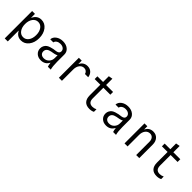

<svg xmlns="http://www.w3.org/2000/svg" viewBox="265 -2090 3670 3670"><g transform="rotate(45 2100.0 -255.0)"><path d="M427.5 -419Q386 -476 319 -476Q252 -476 210 -418.5Q168 -361 168 -270Q168 -179 210 -121.5Q252 -64 319 -64Q386 -64 427.5 -121Q469 -178 469 -270Q469 -362 427.5 -419ZM88 200V-540H165V-439H170Q222 -550 334 -550Q429 -550 490.5 -470.5Q552 -391 552 -270Q552 -148 490 -69Q428 10 333 10Q227 10 175 -90H170V200Z M1030 -210V-287Q1007 -271 967 -263Q959 -261 929.5 -256Q900 -251 896 -250Q784 -229 784 -147Q784 -106 811 -82Q838 -58 884 -58Q946 -58 988 -102Q1030 -146 1030 -210ZM1132 0H1054Q1041 -37 1037 -86H1032Q982 10 869 10Q794 10 747 -34Q700 -78 700 -146Q700 -186 717.5 -217Q735 -248 758.5 -265.5Q782 -283 821 -295.5Q860 -308 888 -313Q916 -318 958 -323Q1030 -334 1030 -390Q1030 -430 998.5 -455Q967 -480 916 -480Q869 -480 836.5 -458.5Q804 -437 799 -403H715Q719 -466 776 -508Q833 -550 916 -550Q1002 -550 1057 -505Q1112 -460 1112 -389V-193Q1112 -71 1132 0Z M1434 -307V0H1352V-540H1429V-453H1433Q1481 -547 1585 -547Q1649 -547 1691 -507.5Q1733 -468 1741 -403H1654Q1646 -436 1621.5 -455.5Q1597 -475 1562 -475Q1506 -475 1470 -428Q1434 -381 1434 -307Z M2088 -181Q2088 -60 2195 -60Q2242 -60 2286 -82V-13Q2243 10 2182 10Q2096 10 2051 -38.5Q2006 -87 2006 -181V-466H1853V-540H2006V-696L2088 -710V-540H2276V-466H2088Z M2794 -210V-287Q2771 -271 2731 -263Q2723 -261 2693.5 -256Q2664 -251 2660 -250Q2548 -229 2548 -147Q2548 -106 2575 -82Q2602 -58 2648 -58Q2710 -58 2752 -102Q2794 -146 2794 -210ZM2896 0H2818Q2805 -37 2801 -86H2796Q2746 10 2633 10Q2558 10 2511 -34Q2464 -78 2464 -146Q2464 -186 2481.5 -217Q2499 -248 2522.5 -265.5Q2546 -283 2585 -295.5Q2624 -308 2652 -313Q2680 -318 2722 -323Q2794 -334 2794 -390Q2794 -430 2762.5 -455Q2731 -480 2680 -480Q2633 -480 2600.5 -458.5Q2568 -437 2563 -403H2479Q2483 -466 2540 -508Q2597 -550 2680 -550Q2766 -550 2821 -505Q2876 -460 2876 -389V-193Q2876 -71 2896 0Z M3208 0H3126V-540H3203V-457H3207Q3253 -550 3358 -550Q3433 -550 3478.5 -499Q3524 -448 3524 -365V0H3441V-358Q3441 -414 3413.5 -447Q3386 -480 3339 -480Q3281 -480 3244.5 -433Q3208 -386 3208 -312Z M3906 -181Q3906 -60 4013 -60Q4060 -60 4104 -82V-13Q4061 10 4000 10Q3914 10 3869 -38.5Q3824 -87 3824 -181V-466H3671V-540H3824V-696L3906 -710V-540H4094V-466H3906Z"/></g></svg>

Font: CommitMono
Style: 450Regular
Weight: 450
Designer: Eigil Nikolajsen
Foundry: Eigil Nikolajsen
Version: Version 1.002